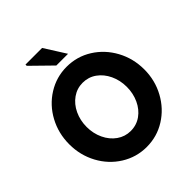

<svg xmlns="http://www.w3.org/2000/svg" viewBox="-258 -1123 1298 1298"><g transform="rotate(-45 390.5 -474.0)"><path d="M32 -370Q32 -475 79.5 -563Q127 -651 209.5 -702.5Q292 -754 390 -754Q489 -754 571 -702.5Q653 -651 701 -563Q749 -475 749 -370Q749 -266 701 -178Q653 -90 571 -38.5Q489 13 390 13Q292 13 209.5 -38.5Q127 -90 79.5 -178Q32 -266 32 -370ZM582 -370Q582 -433 557 -486Q532 -539 488.5 -570Q445 -601 390 -601Q336 -601 292 -570Q248 -539 223 -486Q198 -433 198 -370Q198 -308 223 -255Q248 -202 292 -171Q336 -140 390 -140Q446 -140 489.5 -171Q533 -202 557.5 -255Q582 -308 582 -370ZM347 -809 204 -949V-961H363L459 -809Z"/></g></svg>

Font: Arvo
Style: Bold
Weight: 700
Designer: Anton Koovit (Cyrillic Expansion: Cyreal)
Foundry: Anton Koovit, Yassin Baggar
Version: Version 3.000